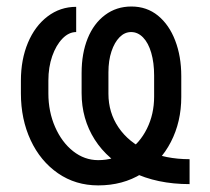

<svg xmlns="http://www.w3.org/2000/svg" viewBox="-20 -557 642 587"><path d="M229.5 -272.5V-334Q229.5 -393.6 248 -439.5Q266.6 -485.4 301.3 -511.2Q335.9 -537.1 381.8 -537.1Q428.7 -537.1 462.9 -509.3Q497.1 -481.4 515.6 -433.1Q534.2 -384.8 534.2 -324.2V-260.7Q534.2 -184.6 502.4 -123Q470.7 -61.5 413.1 -25.9Q355.5 9.8 280.3 9.8Q210.9 9.8 157.2 -27.3Q103.5 -64.5 73.7 -128.4Q43.9 -192.4 43.9 -271.5V-310.5Q43.9 -375 65.4 -426.3Q86.9 -477.5 125.5 -506.8Q164.1 -536.1 212.9 -536.1V-459Q190.4 -459 170.9 -439Q151.4 -418.9 139.6 -385.3Q127.9 -351.6 127.9 -310.5V-271.5Q127.9 -215.8 148.4 -168.9Q168.9 -122.1 203.6 -94.7Q238.3 -67.4 280.3 -67.4Q329.1 -67.4 368.2 -93.3Q407.2 -119.1 429.2 -163.6Q451.2 -208 451.2 -261.7V-326.2Q451.2 -365.2 442.4 -395.5Q433.6 -425.8 417.5 -442.4Q401.4 -459 380.9 -459Q361.3 -459 345.7 -443.4Q330.1 -427.7 320.8 -399.9Q311.5 -372.1 311.5 -335.9V-270.5Q311.5 -212.9 342.3 -167.5Q373 -122.1 429.7 -96.2Q486.3 -70.3 559.6 -70.3V5.9Q460 5.9 384.8 -30.8Q309.6 -67.4 269.5 -130.4Q229.5 -193.4 229.5 -272.5Z"/></svg>

Font: Pretendard Std Variable
Style: Regular
Weight: 400
Designer: Base glyphs from Inter by Rasmus Andersson; Hangeul glyphs from Noto Sans CJK(Source Han Sans) by Jang Soo-young and Kan
Foundry: Kil Hyung-jin
Version: Version 1.309;Glyphs 3.2 (3225)